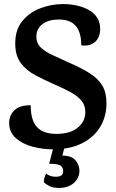

<svg xmlns="http://www.w3.org/2000/svg" viewBox="-20 -720 573 945"><path d="M291 -700Q323 -700 355 -693.5Q387 -687 413.5 -673Q440 -659 456.5 -635.5Q473 -612 473 -578Q473 -535 447 -513Q421 -491 380 -497Q380 -559 353.5 -591.5Q327 -624 269 -624Q220 -624 189.5 -601.5Q159 -579 159 -540Q159 -507 181 -486Q203 -465 239.5 -448.5Q276 -432 319 -412Q382 -385 423 -358.5Q464 -332 484 -298Q504 -264 504 -212Q504 -146 472.5 -94.5Q441 -43 382 -14Q323 15 241 15Q190 15 140.5 2Q91 -11 58 -40Q25 -69 25 -115Q25 -151 50 -176.5Q75 -202 131 -202Q131 -129 161.5 -95Q192 -61 258 -61Q326 -61 363 -92Q400 -123 400 -168Q400 -202 380.5 -225Q361 -248 327 -266.5Q293 -285 249 -304Q199 -326 154.5 -349.5Q110 -373 82.5 -409.5Q55 -446 55 -506Q55 -574 90 -616.5Q125 -659 179 -679.5Q233 -700 291 -700ZM303 -18 287 46Q333 46 352 69.5Q371 93 371 120Q371 155 344 180Q317 205 270 205Q243 205 225 196.5Q207 188 196 177Q195 166 199.5 152Q204 138 208 135Q216 142 228.5 146Q241 150 256 150Q270 150 280.5 144.5Q291 139 291 120Q291 106 279 96Q267 86 222 86L249 -18Z"/></svg>

Font: Karma Variable Light
Style: Regular
Weight: 300
Designer: Joana Correia
Foundry: Indian Type Foundry
Version: Version 3.000